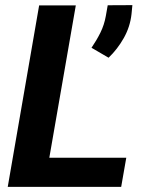

<svg xmlns="http://www.w3.org/2000/svg" viewBox="-20 -732 565 752"><path d="M474.6 -114.3 454.6 0H106.4L126.5 -114.3ZM276.9 -710.9 153.3 0H10.3L133.3 -710.9ZM498.5 -711.9 495.1 -676.8Q489.7 -627.4 465.1 -583.5Q440.4 -539.6 405.3 -505.9L338.4 -544.9Q358.4 -574.2 373.3 -604.2Q388.2 -634.3 394.5 -669.4L401.9 -711.4Z"/></svg>

Font: Roboto
Style: Bold Italic
Weight: 700
Italic angle: -12°
Designer: Christian Robertson
Foundry: Google
Version: Version 3.0